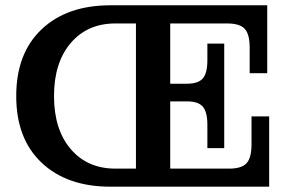

<svg xmlns="http://www.w3.org/2000/svg" viewBox="-20 -702 1092 722"><path d="M491.2 -67.9V-613.8H414.1Q308.6 -613.8 245.8 -540Q183.1 -466.3 183.1 -340.8Q183.1 -215.3 245.8 -141.6Q308.6 -67.9 414.1 -67.9ZM395 0Q231.9 0 136.5 -90.1Q41 -180.2 41 -340.8Q41 -501.5 136.5 -591.8Q231.9 -682.1 395 -682.1H984.9V-426.8H918.9V-522.9Q918.9 -573.2 900.4 -593.5Q881.8 -613.8 834 -613.8H620.1V-387.2H683.1Q725.6 -387.2 742.7 -407.2Q759.8 -427.2 759.8 -475.1V-538.1H823.2V-145H759.8V-232.9Q759.8 -280.8 742.7 -300.8Q725.6 -320.8 683.1 -320.8H620.1V-67.9H841.8Q888.2 -67.9 907 -88.1Q925.8 -108.4 925.8 -159.2V-264.2H992.2V0Z"/></svg>

Font: Montagu Slab 144pt Medium
Style: Regular
Weight: 500
Designer: Florian Karsten
Foundry: Florian Karsten
Version: Version 1.000